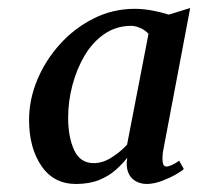

<svg xmlns="http://www.w3.org/2000/svg" viewBox="-20 -822 494 479"><path d="M386.5 -443Q384.5 -427.5 386 -417Q387.5 -406.5 395 -406.5Q399.5 -406.5 407.5 -409.8Q415.5 -413 427 -421L438.5 -400.5Q436 -397 421.2 -388.2Q406.5 -379.5 386.2 -371.5Q366 -363.5 347 -363Q330 -363 317.2 -370.8Q304.5 -378.5 299.2 -393.5Q294 -408.5 297.5 -428.5Q285.5 -413 268.5 -398Q251.5 -383 228 -373.2Q204.5 -363.5 171 -363Q114.5 -362.5 83.5 -407.8Q52.5 -453 52.5 -523Q52.5 -573.5 73 -622.8Q93.5 -672 129.8 -712Q166 -752 213.8 -776Q261.5 -800 316.5 -800Q338 -800 361.2 -795.5Q384.5 -791 401 -785.5L454.5 -802ZM350.5 -737.5Q342 -747 329.8 -752.2Q317.5 -757.5 307.5 -757.5Q270 -757.5 240.8 -737.5Q211.5 -717.5 191.5 -684Q171.5 -650.5 160.8 -610Q150 -569.5 150 -528.5Q150 -480 165 -447.5Q180 -415 214 -415Q236.5 -415 259 -429.5Q281.5 -444 297 -461Z"/></svg>

Font: Merriweather 36pt Medium
Style: Italic
Weight: 500
Italic angle: -7.8°
Version: Version 2.101